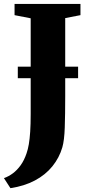

<svg xmlns="http://www.w3.org/2000/svg" viewBox="-43 -763 468 976"><path d="M-23 142.5Q1 134 22.5 118Q44 102 62 77Q80 52 92 16.5Q99 -3.5 103.5 -29.8Q108 -56 110.5 -93.5Q113 -131 113 -183.5V-670L31 -686V-743H366V-686L288.5 -671V-275Q288.5 -180.5 286.2 -115Q284 -49.5 274 -14.5Q258.5 39 223.2 82.5Q188 126 134.2 154.5Q80.5 183 10 193.5ZM354 -424V-365.5H47.5V-424Z"/></svg>

Font: Merriweather 48pt Black
Style: Regular
Weight: 900
Version: Version 2.100